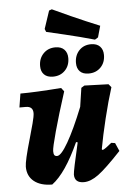

<svg xmlns="http://www.w3.org/2000/svg" viewBox="-59 -906 636 960"><g transform="rotate(-5 259.0 -425.5)"><path d="M513 -128Q436 -46 396.5 -17Q357 12 323 12Q276 12 276 -30Q276 -47 309 -189L301 -191Q233 -41 164 10Q106 10 73 -16.5Q40 -43 40 -90Q40 -119 72 -229Q83 -267 92.5 -303Q102 -339 102 -354Q102 -388 66 -388H34L45 -457Q120 -457 250 -467L264 -449Q227 -334 205 -253.5Q183 -173 183 -156Q183 -142 187 -136Q191 -130 201 -130Q221 -130 257 -192.5Q293 -255 337 -365L351 -459L367 -469L488 -465L501 -449Q480 -383 459 -297Q438 -211 426 -144L430 -140Q437 -142 448 -150Q459 -158 476 -172L495 -169ZM224 -858 238 -863Q258 -853 329.5 -821Q401 -789 472 -760L456 -703L440 -693Q366 -714 293.5 -731Q221 -748 200 -753L194 -768ZM155 -585Q155 -623 178.5 -647.5Q202 -672 239 -672Q268 -672 283.5 -656Q299 -640 299 -613Q299 -575 275.5 -551Q252 -527 215 -527Q186 -527 170.5 -542.5Q155 -558 155 -585ZM335 -585Q335 -623 358 -647.5Q381 -672 418 -672Q447 -672 462.5 -656Q478 -640 478 -613Q478 -575 454.5 -551Q431 -527 394 -527Q365 -527 350 -542.5Q335 -558 335 -585Z"/></g></svg>

Font: Alegreya ExtraBold
Style: Italic
Weight: 800
Italic angle: -7°
Designer: Juan Pablo del Peral
Foundry: Huerta Tipografica
Version: Version 2.007; ttfautohint (v1.6)